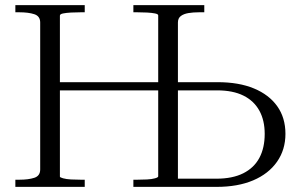

<svg xmlns="http://www.w3.org/2000/svg" viewBox="-20 -730 1168 750"><path d="M186 -409H633V-377H186ZM40 0V-28H56Q91 -28 114 -35.5Q137 -43 137 -68V-642Q137 -667 114 -674.5Q91 -682 56 -682H40V-710H311V-682H295Q276 -682 257.5 -681Q239 -680 226.5 -677.5Q214 -675 214 -669V-40Q214 -37 226.5 -33.5Q239 -30 257.5 -29Q276 -28 295 -28H311V0ZM501 0V-28H517Q536 -28 554.5 -29Q573 -30 585.5 -33.5Q598 -37 598 -41V-670Q598 -675 585.5 -677.5Q573 -680 554.5 -681Q536 -682 517 -682H501V-710H778V-682H757Q735 -682 716.5 -679Q698 -676 686.5 -667.5Q675 -659 675 -642V-32H825Q888 -32 930 -53Q972 -74 993 -113Q1014 -152 1014 -207Q1014 -260 993 -298Q972 -336 931 -356.5Q890 -377 828 -377H638V-409H830Q913 -409 972 -384.5Q1031 -360 1063 -315Q1095 -270 1095 -207Q1095 -145 1062 -98Q1029 -51 969 -25.5Q909 0 826 0Z"/></svg>

Font: Roboto Serif 120pt Expanded Light
Style: Regular
Weight: 300
Width: 7
Designer: Greg Gazdowicz
Foundry: Commercial Type
Version: Version 1.008